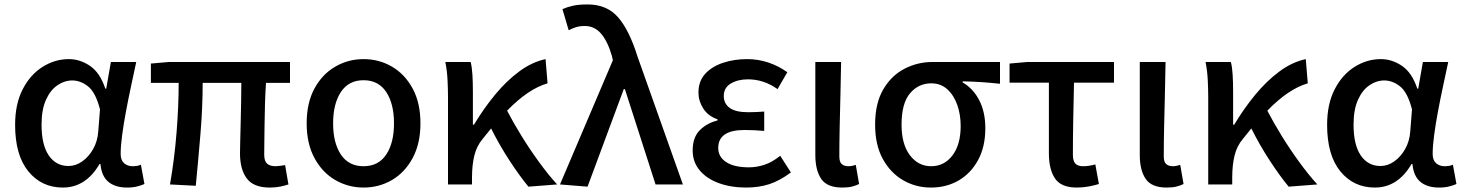

<svg xmlns="http://www.w3.org/2000/svg" viewBox="-20 -830 6586 864"><path d="M263 14Q167 14 107.5 -59Q48 -132 48 -268Q48 -362 82 -428Q116 -494 171.5 -529Q227 -564 290 -564Q340 -564 385 -533.5Q430 -503 454 -431H458L479 -551H593Q582 -499 569.5 -441Q557 -383 546.5 -326.5Q536 -270 529.5 -221Q523 -172 523 -137Q523 -109 538.5 -95.5Q554 -82 577 -82Q586 -82 596 -83.5Q606 -85 614 -89L630 -2Q617 4 597.5 9Q578 14 551 14Q499 14 468 -11.5Q437 -37 432 -92H428Q366 14 263 14ZM288 -83Q321 -83 350.5 -104Q380 -125 399.5 -160Q419 -195 422 -237L430 -338Q410 -415 376 -441.5Q342 -468 305 -468Q270 -468 238 -446Q206 -424 186.5 -380Q167 -336 167 -269Q167 -178 199.5 -130.5Q232 -83 288 -83Z M1194 14Q1121 14 1090.5 -27Q1060 -68 1060 -140Q1060 -159 1061 -194.5Q1062 -230 1063 -275Q1064 -320 1065 -367.5Q1066 -415 1066 -457H892Q892 -347 882 -227Q872 -107 861 6L745 0Q765 -115 774.5 -233.5Q784 -352 784 -457H659V-544L739 -551H1285V-457H1177Q1174 -414 1172.5 -364.5Q1171 -315 1170.5 -268.5Q1170 -222 1169.5 -186.5Q1169 -151 1169 -134Q1169 -105 1182 -93.5Q1195 -82 1220 -82Q1228 -82 1238.5 -83.5Q1249 -85 1263 -87L1278 0Q1263 5 1242 9.5Q1221 14 1194 14Z M1616 14Q1547 14 1488.5 -20Q1430 -54 1395 -119Q1360 -184 1360 -275Q1360 -367 1395 -431.5Q1430 -496 1488.5 -530Q1547 -564 1616 -564Q1686 -564 1744 -530Q1802 -496 1837 -431.5Q1872 -367 1872 -275Q1872 -184 1837 -119Q1802 -54 1744 -20Q1686 14 1616 14ZM1616 -82Q1683 -82 1718 -134.5Q1753 -187 1753 -275Q1753 -363 1718 -416Q1683 -469 1616 -469Q1549 -469 1514 -416Q1479 -363 1479 -275Q1479 -187 1514 -134.5Q1549 -82 1616 -82Z M2358 10Q2319 -37 2273.5 -106.5Q2228 -176 2190 -252L2152 -205Q2125 -173 2114.5 -130Q2104 -87 2104 -30V0H1996V-394Q1996 -426 1994 -468.5Q1992 -511 1984 -551H2098Q2104 -527 2106 -492Q2108 -457 2108 -419V-269H2113Q2156 -341 2207.5 -403.5Q2259 -466 2316.5 -508.5Q2374 -551 2435 -564L2444 -455Q2357 -430 2262 -332Q2290 -278 2327 -218Q2364 -158 2405.5 -101Q2447 -44 2487 0Z M2624 10 2500 0 2738 -559 2733 -580Q2714 -645 2684.5 -679Q2655 -713 2612 -713Q2588 -713 2571.5 -707.5Q2555 -702 2539 -694L2511 -789Q2534 -799 2559.5 -804.5Q2585 -810 2625 -810Q2711 -810 2761.5 -752Q2812 -694 2849 -575L3053 0H2930L2792 -429H2787Z M3338 14Q3269 14 3214.5 -6Q3160 -26 3128.5 -63.5Q3097 -101 3097 -153Q3097 -212 3129 -244Q3161 -276 3209 -288V-293Q3166 -308 3144.5 -342Q3123 -376 3123 -413Q3123 -465 3153.5 -498Q3184 -531 3234 -547.5Q3284 -564 3342 -564Q3392 -564 3438 -548.5Q3484 -533 3523 -505L3479 -429Q3417 -473 3346 -473Q3300 -473 3268.5 -454Q3237 -435 3237 -398Q3237 -364 3263.5 -344.5Q3290 -325 3347 -325Q3380 -325 3419 -328V-241Q3395 -243 3373 -244Q3351 -245 3330 -245Q3212 -245 3212 -164Q3212 -124 3248 -100.5Q3284 -77 3350 -77Q3385 -77 3420 -88.5Q3455 -100 3491 -129L3539 -54Q3488 -16 3441 -1Q3394 14 3338 14Z M3770 14Q3702 14 3675.5 -25Q3649 -64 3649 -133V-551H3765Q3764 -480 3762 -404.5Q3760 -329 3758.5 -257.5Q3757 -186 3757 -126Q3757 -101 3768 -91.5Q3779 -82 3798 -82Q3813 -82 3831 -88L3846 -2Q3832 5 3814.5 9.5Q3797 14 3770 14Z M4169 14Q4101 14 4044 -19Q3987 -52 3952.5 -115Q3918 -178 3918 -269Q3918 -365 3954.5 -427.5Q3991 -490 4050 -520.5Q4109 -551 4175 -551H4480V-453Q4434 -458 4395.5 -460.5Q4357 -463 4312 -464V-459Q4359 -432 4386.5 -379Q4414 -326 4414 -253Q4414 -170 4381.5 -110Q4349 -50 4294 -18Q4239 14 4169 14ZM4170 -82Q4229 -82 4266 -130.5Q4303 -179 4303 -263Q4303 -315 4287.5 -358.5Q4272 -402 4242.5 -428.5Q4213 -455 4171 -455Q4113 -455 4075 -410Q4037 -365 4037 -269Q4037 -181 4074.5 -131.5Q4112 -82 4170 -82Z M4825 14Q4755 14 4727.5 -27Q4700 -68 4700 -140V-458H4523V-544L4602 -551H4993V-458H4813Q4811 -372 4809.5 -289Q4808 -206 4808 -134Q4808 -105 4819.5 -93.5Q4831 -82 4853 -82Q4867 -82 4880.5 -84Q4894 -86 4909 -90L4925 -2Q4906 4 4880 9Q4854 14 4825 14Z M5230 14Q5162 14 5135.5 -25Q5109 -64 5109 -133V-551H5225Q5224 -480 5222 -404.5Q5220 -329 5218.5 -257.5Q5217 -186 5217 -126Q5217 -101 5228 -91.5Q5239 -82 5258 -82Q5273 -82 5291 -88L5306 -2Q5292 5 5274.5 9.5Q5257 14 5230 14Z M5779 10Q5740 -37 5694.5 -106.5Q5649 -176 5611 -252L5573 -205Q5546 -173 5535.5 -130Q5525 -87 5525 -30V0H5417V-394Q5417 -426 5415 -468.5Q5413 -511 5405 -551H5519Q5525 -527 5527 -492Q5529 -457 5529 -419V-269H5534Q5577 -341 5628.5 -403.5Q5680 -466 5737.5 -508.5Q5795 -551 5856 -564L5865 -455Q5778 -430 5683 -332Q5711 -278 5748 -218Q5785 -158 5826.5 -101Q5868 -44 5908 0Z M6167 14Q6071 14 6011.5 -59Q5952 -132 5952 -268Q5952 -362 5986 -428Q6020 -494 6075.5 -529Q6131 -564 6194 -564Q6244 -564 6289 -533.5Q6334 -503 6358 -431H6362L6383 -551H6497Q6486 -499 6473.5 -441Q6461 -383 6450.5 -326.5Q6440 -270 6433.5 -221Q6427 -172 6427 -137Q6427 -109 6442.5 -95.5Q6458 -82 6481 -82Q6490 -82 6500 -83.5Q6510 -85 6518 -89L6534 -2Q6521 4 6501.5 9Q6482 14 6455 14Q6403 14 6372 -11.5Q6341 -37 6336 -92H6332Q6270 14 6167 14ZM6192 -83Q6225 -83 6254.5 -104Q6284 -125 6303.5 -160Q6323 -195 6326 -237L6334 -338Q6314 -415 6280 -441.5Q6246 -468 6209 -468Q6174 -468 6142 -446Q6110 -424 6090.5 -380Q6071 -336 6071 -269Q6071 -178 6103.5 -130.5Q6136 -83 6192 -83Z"/></svg>

Font: Source Han Sans TC Medium
Style: Regular
Weight: 500
Designer: Ryoko NISHIZUKA Ë•øÂ°öÊ∂ºÂ≠ê (kana, bopomofo & ideographs); Paul D. Hunt (Latin, Greek & Cyrillic); Sandoll Communicatio
Foundry: Adobe
Version: Version 2.004;hotconv 1.0.118;makeotfexe 2.5.65603